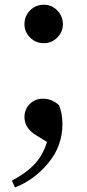

<svg xmlns="http://www.w3.org/2000/svg" viewBox="-20 -574 375 824"><path d="M168 -388.7Q132.8 -388.7 108.9 -413.1Q85 -437.5 85 -469.7Q85 -504.9 108.9 -529.3Q132.8 -553.7 168 -553.7Q202.1 -553.7 226.1 -528.8Q250 -503.9 250 -469.7Q250 -437.5 226.1 -413.1Q202.1 -388.7 168 -388.7ZM181.6 35.2 135.7 6.8Q85 -23.4 85 -71.3Q85 -104.5 107.4 -127.4Q129.9 -150.4 164.1 -150.4Q204.1 -150.4 233.4 -122.1Q248 -86.9 248 -42Q248 52.7 187 126Q126 199.2 43.9 230.5L31.2 201.2Q93.8 168 129.4 129.4Q165 90.8 181.6 35.2Z"/></svg>

Font: GenRyuMin TW TTF Bold
Style: Regular
Weight: 700
Version: Version 1.300